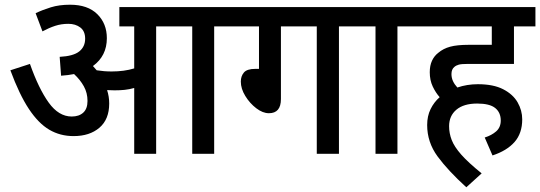

<svg xmlns="http://www.w3.org/2000/svg" viewBox="-20 -652 2290 814"><path d="M443 -213Q443 -146 401.5 -110.5Q360 -75 292 -75Q235 -75 189 -102Q143 -129 102.5 -190Q62 -251 24 -354L107 -381Q144 -276 186.5 -217Q229 -158 284 -158Q315 -158 333 -174.5Q351 -191 351 -224Q351 -258 335.5 -286Q320 -314 294 -338Q269 -333 239 -331L233 -411Q291 -414 316 -434Q341 -454 341 -488Q341 -520 320.5 -535.5Q300 -551 270 -551Q240 -551 214 -542.5Q188 -534 160 -519L131 -596Q160 -610 195.5 -621Q231 -632 277 -632Q352 -632 392.5 -592Q433 -552 433 -490Q433 -415 374 -372Q382 -363 390 -354Q421 -349 453 -349Q507 -349 549 -362V-540H486V-622H980V-540H888V0H795V-540H642V0H549V-279Q528 -273 508 -271Q488 -269 466 -269Q452 -269 434 -270Q443 -243 443 -213Z M1171 -540V-232Q1171 -172 1120 -172Q1094 -172 1066.5 -193Q1039 -214 1020 -245Q1001 -276 1001 -306Q1001 -329 1014 -344.5Q1027 -360 1062 -360H1078V-540H966V-622H1508V-540H1417V0H1323V-540Z M1665 -540V0H1572V-540H1494V-622H1756V-540Z M2035 -69Q2064 -78 2083.5 -95Q2103 -112 2103 -141Q2103 -175 2079.5 -194Q2056 -213 2003 -213Q1946 -213 1915 -187Q1884 -161 1884 -117Q1884 -87 1895 -58.5Q1906 -30 1935.5 3.5Q1965 37 2022 83L1957 142Q1879 71 1835 11Q1791 -49 1791 -122Q1791 -160 1805.5 -189.5Q1820 -219 1844 -240Q1827 -259 1814.5 -285.5Q1802 -312 1802 -346Q1802 -374 1811.5 -394.5Q1821 -415 1838 -428Q1859 -446 1888.5 -454Q1918 -462 1967 -462H2065V-540H1743V-622H2250V-540H2159V-381H1963Q1937 -381 1925.5 -378Q1914 -375 1906 -368Q1894 -358 1894 -338Q1894 -322 1900.5 -308Q1907 -294 1919 -281Q1960 -295 2006 -295Q2072 -295 2113.5 -273.5Q2155 -252 2174.5 -218Q2194 -184 2194 -146Q2194 -87 2161.5 -50Q2129 -13 2068 7Z"/></svg>

Font: Noto Sans SemiCondensed Medium
Style: Italic
Weight: 500
Width: 4
Italic angle: -12°
Designer: Monotype Design Team
Foundry: Monotype Imaging Inc.
Version: Version 2.013; ttfautohint (v1.8.4.7-5d5b)